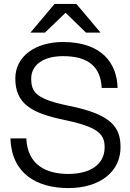

<svg xmlns="http://www.w3.org/2000/svg" viewBox="-20 -946 663 978"><path d="M328 12C489 12 594 -71 594 -196C594 -298 547 -363 336 -406C163 -441 139 -476 139 -546C139 -616 202 -660 301 -660C432 -660 493 -604 498 -498H579C576 -626 496 -732 301 -732C161 -732 58 -660 58 -546C58 -420 138 -370 304 -336C477 -300 513 -265 513 -196C513 -107 438 -60 328 -60C216 -60 120 -105 114 -241H33C39 -62 167 12 328 12ZM135 -780H209L314 -881L418 -780H492L369 -926H258Z"/></svg>

Font: Aspekta 350
Style: Regular
Weight: 350
Designer: Ivo Dolenc
Version: Version 2.000